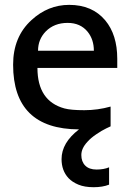

<svg xmlns="http://www.w3.org/2000/svg" viewBox="-20 -532 540 801"><path d="M309.6 7.8Q34.7 6.8 34.7 -262.2Q34.7 -378.4 111.3 -448.2Q180.2 -511.7 268.6 -511.7Q364.7 -511.7 418.9 -447.3Q469.2 -387.2 469.2 -286.6V-248.5H136.2Q136.2 -110.4 249 -79.6Q275.9 -72.3 331.8 -72.3Q387.7 -72.3 441.4 -87.4V-4.9Q440.9 -4.9 423.1 3.7Q405.3 12.2 381.8 28.1Q358.4 43.9 344.7 59.6Q319.3 86.9 319.3 114.7Q319.3 142.6 335.7 158.9Q352.1 175.3 382.6 175.3Q413.1 175.3 435.1 166V238.3Q408.2 249 370.6 249Q333 249 307.1 238.3Q281.2 227.5 265.6 210.9Q236.8 179.7 236.8 131.8Q236.8 63.5 309.6 7.8ZM371.6 -320.3Q371.6 -367.2 345.7 -399.4Q315.4 -436.5 262.2 -436.5Q206.1 -436.5 170.9 -400.9Q138.7 -367.7 138.7 -320.3Z"/></svg>

Font: Inder
Style: Regular
Weight: 400
Designer: Irina Smirnova
Foundry: Irina Smirnova
Version: Version 1.001